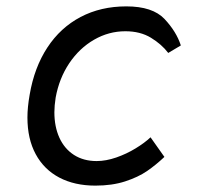

<svg xmlns="http://www.w3.org/2000/svg" viewBox="-20 -577 640 602"><path d="M66 -208.5Q66 -240.5 73 -280Q87.5 -365.5 128.5 -428Q169.5 -490.5 232.8 -523.8Q296 -557 376 -557Q458.5 -557 495.8 -517.5Q533 -478 547 -434.5L507.5 -411Q487 -438 453.5 -458.5Q420 -479 373 -479Q321 -479 275 -452.5Q229 -426 197.2 -378.8Q165.5 -331.5 154.5 -271Q150.5 -245.5 150.5 -225Q150.5 -180 166.2 -145.2Q182 -110.5 212 -91.2Q242 -72 283 -72Q312 -72 344.5 -83.2Q377 -94.5 405.2 -111.8Q433.5 -129 452 -146.5L495.5 -85Q468.5 -59.5 440.8 -40.5Q413 -21.5 372.2 -8.2Q331.5 5 279 5Q214 5 166 -20.2Q118 -45.5 92 -93.5Q66 -141.5 66 -208.5Z"/></svg>

Font: JuliaMono Italic
Style: Regular
Weight: 400
Italic angle: -9°
Monospace: yes
Designer: cormullion
Foundry: corm
Version: Version 0.049; ttfautohint (v1.8.4)